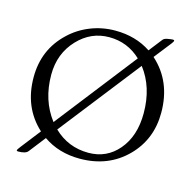

<svg xmlns="http://www.w3.org/2000/svg" viewBox="-109 -810 992 980"><g transform="rotate(15 387.0 -320.0)"><path d="M382.8 12.2Q272 12.2 189.9 -44.9L122.6 41.5Q110.8 58.1 70.3 58.1Q62.5 58.1 62.5 53.7Q62.5 49.3 77.1 30.8L156.7 -71.3Q48.8 -169.9 48.8 -329.6Q48.8 -475.6 151.4 -572.3Q198.2 -617.2 260.3 -641.8Q322.3 -666.5 391.1 -666.5Q499 -666.5 579.6 -612.8L633.3 -681.6Q639.6 -691.4 659.2 -694.8Q678.7 -698.2 686 -698.2Q693.4 -698.2 693.4 -694.3Q693.4 -689 684.1 -677.2L613.3 -586.9Q725.1 -487.3 725.1 -321.8Q725.1 -180.2 629.9 -85Q532.7 12.2 382.8 12.2ZM537.6 -559.1Q466.8 -626 369.6 -626Q273.4 -626 204.1 -552.7Q132.3 -476.6 132.3 -364.7Q132.3 -230 206.1 -133.8ZM234.4 -102.1Q311 -28.3 418 -28.3Q514.2 -28.3 575.7 -100.6Q639.2 -174.8 639.2 -295.9Q639.2 -433.6 566.9 -527.3Z"/></g></svg>

Font: Ovo
Style: Regular
Weight: 400
Designer: Nicole Fally
Foundry: Sorkin Type Co.
Version: Version 1.001